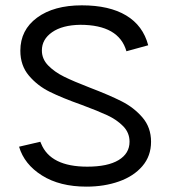

<svg xmlns="http://www.w3.org/2000/svg" viewBox="-20 -693 642 723"><path d="M51.8 -140.6 131.8 -159.2Q131.8 -159.2 134.8 -152.3Q169.9 -65.4 308.6 -65.4Q385.7 -65.4 426.8 -90.3Q467.8 -115.2 467.8 -159.2Q467.8 -193.4 443.8 -217.8Q419.9 -242.2 384.3 -258.8Q348.6 -275.4 288.1 -297.9Q213.9 -324.2 167.5 -347.2Q121.1 -370.1 88.9 -408.2Q56.6 -446.3 56.6 -502Q56.6 -580.1 119.6 -626.5Q182.6 -672.9 288.1 -672.9Q391.6 -672.9 455.1 -634.8Q518.6 -596.7 538.1 -522.5L456.1 -500Q427.7 -599.6 282.2 -599.6Q214.8 -598.6 176.3 -571.8Q137.7 -544.9 137.7 -502.9Q137.7 -470.7 161.6 -446.3Q185.5 -421.9 221.2 -404.3Q256.8 -386.7 317.4 -363.3Q391.6 -335 438 -311.5Q484.4 -288.1 516.6 -250.5Q548.8 -212.9 548.8 -159.2Q548.8 -105.5 516.1 -67.4Q483.4 -29.3 428.2 -9.8Q373 9.8 305.7 9.8Q205.1 9.8 138.2 -32.2Q71.3 -74.2 51.8 -140.6Z"/></svg>

Font: BF_TEXT
Style: Regular
Weight: 400
Foundry: EA DICE
Version: Version 1.404